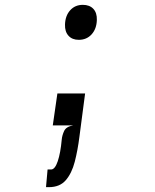

<svg xmlns="http://www.w3.org/2000/svg" viewBox="-20 -518 640 793"><path d="M305.5 -353.5Q278 -353.5 262.8 -370.5Q247.5 -387.5 248.5 -416.5Q249.5 -453 269.8 -475.5Q290 -498 322 -498Q350 -498 365.5 -481.5Q381 -465 380 -435.5Q379 -399 358.5 -376.2Q338 -353.5 305.5 -353.5ZM170 255 176.5 182H191Q207 182 218.5 148Q230 114 235 58.5Q236.5 41.5 244.8 23.2Q253 5 282 0H198L217 -132H331.5L308 47Q301 102.5 288.8 150Q276.5 197.5 251.8 226.2Q227 255 182 255Z"/></svg>

Font: Spline Sans Mono Light
Style: Italic
Weight: 300
Italic angle: -4°
Monospace: yes
Version: Version 1.004